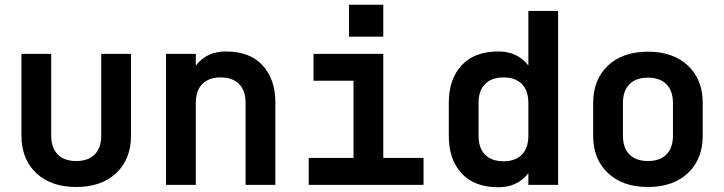

<svg xmlns="http://www.w3.org/2000/svg" viewBox="-20 -776 3040 806"><path d="M300 9Q194 9 132 -49.5Q70 -108 70 -207V-550H195V-207Q195 -155 222.5 -127.5Q250 -100 300 -100Q350 -100 377.5 -127.5Q405 -155 405 -207V-550H530V-207Q530 -108 468 -49.5Q406 9 300 9Z M677 0V-550H802V-501Q848 -560 927 -560Q1029 -560 1082.5 -501.5Q1136 -443 1136 -345V0H1011V-344Q1011 -396 983.5 -423.5Q956 -451 906 -451Q857 -451 829.5 -423.5Q802 -396 802 -344V0Z M1276 0V-113H1464V-437H1296V-550H1589V-113H1758V0ZM1445 -756H1589V-622H1445Z M2323 0H2198V-49Q2152 10 2073 10Q1971 10 1917.5 -48.5Q1864 -107 1864 -205V-345Q1864 -443 1917.5 -501.5Q1971 -560 2073 -560Q2152 -560 2198 -501V-730H2323ZM2094 -451Q2044 -451 2016.5 -423.5Q1989 -396 1989 -344V-206Q1989 -154 2016.5 -126.5Q2044 -99 2094 -99Q2143 -99 2170.5 -126.5Q2198 -154 2198 -206V-344Q2198 -396 2170.5 -423.5Q2143 -451 2094 -451Z M2700 9Q2594 9 2532 -49.5Q2470 -108 2470 -207V-343Q2470 -442 2532 -500.5Q2594 -559 2700 -559Q2806 -559 2868 -500.5Q2930 -442 2930 -344V-207Q2930 -108 2868 -49.5Q2806 9 2700 9ZM2700 -100Q2750 -100 2777.5 -127.5Q2805 -155 2805 -207V-343Q2805 -395 2777.5 -422.5Q2750 -450 2700 -450Q2650 -450 2622.5 -422.5Q2595 -395 2595 -343V-207Q2595 -155 2622.5 -127.5Q2650 -100 2700 -100Z"/></svg>

Font: Tiny
Style: Bold
Weight: 700
Monospace: yes
Designer: Philipp Nurullin, Konstantin Bulenkov
Foundry: JetBrains
Version: Version 2.251; ttfautohint (v1.8.4.7-5d5b)